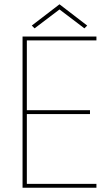

<svg xmlns="http://www.w3.org/2000/svg" viewBox="-20 -874 519 894"><path d="M429 -704V-686H105V-361H399V-343H105V-18H429V0H85V-704ZM257 -854 386 -755 373 -742 257 -830 141 -742 128 -755Z"/></svg>

Font: SVN-Poppins Thin
Style: Regular
Weight: 100
Designer: Ninad Kale (Devanagari), Jonny Pinhorn (Latin)
Foundry: Indian Type Foundry
Version: Version 3.002 2017